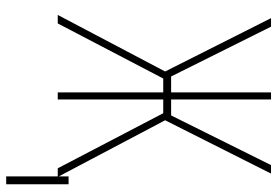

<svg xmlns="http://www.w3.org/2000/svg" viewBox="-162 -590 923 640"><g transform="rotate(90 300.0 -269.5)"><path d="M356.9 -351.6H311V0H287.6V-351.6H241.2L57.6 0H29.3L217.8 -357.9L40 -710.9H68.4L234.4 -377.9H287.6V-710.9H311V-377.9H364.3L529.8 -710.9H558.1L380.4 -357.9L569.3 0H540.5ZM593.8 171.9H567.4V-36.1H593.8Z"/></g></svg>

Font: Roboto Mono Thin
Style: Regular
Weight: 250
Designer: Google
Version: Version 2.000985; 2015; ttfautohint (v1.3)